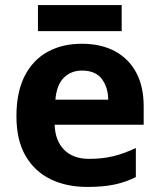

<svg xmlns="http://www.w3.org/2000/svg" viewBox="-20 -729 631 759"><path d="M303 -556Q379 -556 433.5 -527Q488 -498 518 -443Q548 -388 548 -308V-236H196Q198 -173 233.5 -137Q269 -101 332 -101Q385 -101 428 -111.5Q471 -122 517 -144V-29Q477 -9 432.5 0.5Q388 10 325 10Q243 10 180 -20.5Q117 -51 81 -113Q45 -175 45 -269Q45 -365 77.5 -428.5Q110 -492 168 -524Q226 -556 303 -556ZM304 -450Q261 -450 232.5 -422Q204 -394 199 -335H408Q407 -385 382 -417.5Q357 -450 304 -450ZM461 -709V-606H130V-709Z"/></svg>

Font: Noto Naskh Arabic
Style: Regular
Weight: 400
Designer: Monotype Design Team, David Williams, Mohamad Dakak and Nizar Qandah
Foundry: Monotype Imaging Inc.
Version: Version 2.013